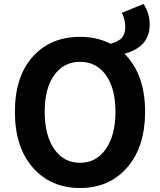

<svg xmlns="http://www.w3.org/2000/svg" viewBox="-20 -941 810 975"><path d="M386.7 -114.3Q468.8 -114.3 517.6 -184.6Q566.4 -254.9 566.4 -373Q566.4 -491.2 518.1 -559.1Q469.7 -627 386.7 -627Q303.7 -627 255.4 -559.6Q207 -492.2 207 -373Q207 -253.9 255.4 -184.1Q303.7 -114.3 386.7 -114.3ZM598.6 -876 709 -920.9Q740.2 -873 740.2 -815.4Q740.2 -703.1 612.3 -668Q716.8 -563.5 716.8 -373Q716.8 -195.3 626 -90.8Q535.2 13.7 386.7 13.7Q237.3 13.7 146.5 -90.3Q55.7 -194.3 55.7 -373Q55.7 -551.8 146 -652.8Q236.3 -753.9 386.7 -753.9Q473.6 -753.9 541 -718.8Q579.1 -728.5 597.7 -748Q616.2 -767.6 616.2 -803.7Q616.2 -842.8 598.6 -876Z"/></svg>

Font: Gen Shin Gothic Bold
Style: Bold
Weight: 700
Designer: [Source Han Sans]
Ryoko NISHIZUKA  (kana & ideographs); Paul D. Hunt (Latin, Greek & Cyrillic); Wenlong ZHANG  (bopomofo
Version: Version 1.002.20150607